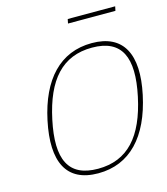

<svg xmlns="http://www.w3.org/2000/svg" viewBox="-123 -933 899 1036"><g transform="rotate(-15 326.5 -414.5)"><path d="M298 9C120 9 59 -116 106 -338C152 -554 266 -679 444 -679C621 -679 684 -554 638 -338C591 -116 475 9 298 9ZM132 -335C87 -123 137 -15 303 -15C469 -15 565 -124 610 -335C655 -546 605 -655 439 -655C273 -655 177 -547 132 -335ZM348 -814H613L618 -838H353Z"/></g></svg>

Font: LT Wave Mono Thin
Style: Italic
Weight: 100
Designer: Daniel Lyons
Version: Version 2.5 (Glyphs App)